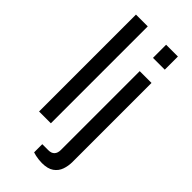

<svg xmlns="http://www.w3.org/2000/svg" viewBox="-283 -777 1013 1013"><g transform="rotate(45 224.0 -270.5)"><path d="M69 0V-723H157V0ZM294 -625V-723H382V-625ZM272 182Q260 182 247.5 180.5Q235 179 223 176.5Q211 174 203 171V110H248Q271 110 282.5 97.5Q294 85 294 62V-526H382V64Q382 94 372.5 121Q363 148 339 165Q315 182 272 182Z"/></g></svg>

Font: Archivo SemiBold
Style: Regular
Weight: 400
Version: Version 2.001